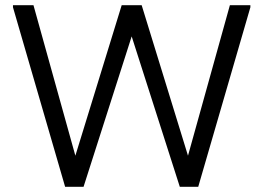

<svg xmlns="http://www.w3.org/2000/svg" viewBox="-20 -720 1015 740"><path d="M673 0 449 -700H526L735 -21L744 0ZM673 0 677 -21 866 -700H945V-692L744 0ZM231 0 30 -692V-700H109L298 -21L302 0ZM231 0 240 -21 449 -700H526L302 0Z"/></svg>

Font: Fustat
Style: Regular
Weight: 400
Designer: Mohamed Gaber, Khaled Hosny, Laura Garcia Mut
Foundry: Kief Type Foundry, Alif Type Foundry, Hard Type Foundry
Version: Version 1.007